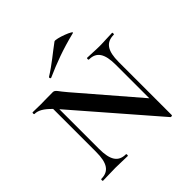

<svg xmlns="http://www.w3.org/2000/svg" viewBox="-174 -767 915 915"><g transform="rotate(-45 283.0 -310.0)"><path d="M194 -522C262 -552 327 -577 416 -599C439 -603 338 -641 327 -633C283 -601 242 -565 189 -532C185 -530 188 -519 194 -522ZM550 -468C525 -468 493 -465 464 -465C432 -465 406 -468 382 -468C378 -468 378 -456 382 -456C433 -456 455 -423 455 -347V-122L202 -416C171 -451 167 -468 150 -468C87 -468 91 -467 71 -467C55 -467 34 -468 15 -468C11 -468 11 -456 15 -456C39 -456 63 -443 95 -410V-121C95 -45 73 -12 21 -12C18 -12 18 0 21 0C46 0 75 -2 106 -2C137 -2 163 0 188 0C191 0 191 -12 188 -12C137 -12 115 -45 115 -121V-388C116 -388 116 -387 117 -386L463 13C465 15 474 14 474 11V-347C474 -423 497 -456 550 -456C553 -456 553 -468 550 -468Z"/></g></svg>

Font: Cormorant SC Semi
Style: Regular
Weight: 600
Designer: Christian Thalmann (Catharsis Fonts)
Version: Version 1.000;PS 001.000;hotconv 1.0.70;makeotf.lib2.5.58329